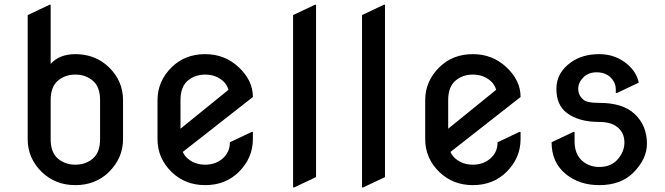

<svg xmlns="http://www.w3.org/2000/svg" viewBox="-20 -777 2828 816"><path d="M97.7 -185.5V-712.9L190.4 -756.8H195.3V-505.4Q232.4 -546.9 300.3 -546.9Q384.8 -546.9 442.4 -491.7Q502.9 -433.1 502.9 -351.6V-185.5Q502.9 -105 442.4 -45.4Q385.7 9.8 300.3 9.8Q215.8 9.8 158.2 -45.4Q97.7 -104 97.7 -185.5ZM195.3 -185.5Q195.3 -129.4 225.8 -103.3Q256.3 -77.1 300.3 -77.1Q344.2 -77.1 374.8 -103.3Q405.3 -129.4 405.3 -185.5V-351.6Q405.3 -407.7 374.8 -433.8Q344.2 -460 300.3 -460Q256.3 -460 225.8 -433.8Q195.3 -407.7 195.3 -351.6Z M1054.7 -216.3V-185.5Q1054.7 -105 994.1 -45.4Q937.5 9.8 852.1 9.8Q767.6 9.8 710 -45.4Q649.4 -104 649.4 -185.5V-351.6Q649.4 -432.1 710 -491.7Q766.6 -546.9 852.1 -546.9Q935.1 -546.9 994.1 -491.7Q1054.7 -435.1 1054.7 -365.7V-364.7L756.8 -131.3Q764.2 -114.7 777.3 -103.5Q808.1 -77.1 852.1 -77.1Q896 -77.1 926.5 -103.5Q957 -129.9 957 -172.4L1049.8 -216.3ZM747.1 -230 951.2 -395.5Q943.4 -419.4 926.8 -433.6Q896 -460 852.1 -460Q808.1 -460 777.6 -433.8Q747.1 -407.7 747.1 -351.6Z M1225.6 19.5V-712.9L1318.4 -756.8H1323.2V-24.4L1230.5 19.5Z M1518.6 19.5V-712.9L1611.3 -756.8H1616.2V-24.4L1523.4 19.5Z M2192.4 -216.3V-185.5Q2192.4 -105 2131.8 -45.4Q2075.2 9.8 1989.7 9.8Q1905.3 9.8 1847.7 -45.4Q1787.1 -104 1787.1 -185.5V-351.6Q1787.1 -432.1 1847.7 -491.7Q1904.3 -546.9 1989.7 -546.9Q2072.8 -546.9 2131.8 -491.7Q2192.4 -435.1 2192.4 -365.7V-364.7L1894.5 -131.3Q1901.9 -114.7 1915 -103.5Q1945.8 -77.1 1989.7 -77.1Q2033.7 -77.1 2064.2 -103.5Q2094.7 -129.9 2094.7 -172.4L2187.5 -216.3ZM1884.8 -230 2088.9 -395.5Q2081.1 -419.4 2064.5 -433.6Q2033.7 -460 1989.7 -460Q1945.8 -460 1915.3 -433.8Q1884.8 -407.7 1884.8 -351.6Z M2324.2 -172.4 2417 -216.3H2421.9V-177.2Q2421.9 -122.6 2453.6 -94.2Q2483.9 -67.4 2526.9 -67.4Q2576.7 -67.4 2604.5 -99.1Q2633.8 -132.3 2633.8 -171.4Q2633.8 -213.4 2602.5 -237.8Q2575.7 -258.8 2526.4 -258.8Q2439.5 -258.8 2389.2 -296.9Q2344.7 -330.1 2344.7 -399.9Q2344.7 -467.8 2406.7 -512.2Q2455.1 -546.9 2526.9 -546.9Q2595.7 -546.9 2646.5 -503.9Q2685.5 -470.2 2694.8 -425.8L2602.1 -381.8H2597.2V-396Q2597.2 -421.4 2582.5 -439.5Q2559.1 -469.7 2515.6 -469.7Q2481 -469.7 2459.2 -448Q2437.5 -426.3 2437.5 -399.9Q2437.5 -368.7 2463.9 -350.1Q2478.5 -339.8 2526.4 -339.8Q2625.5 -339.8 2675.3 -294.4Q2729.5 -245.1 2729.5 -166Q2729.5 -102.5 2673.3 -44.9Q2620.1 9.8 2526.9 9.8Q2442.4 9.8 2384.8 -37.1Q2324.2 -86.4 2324.2 -172.4Z"/></svg>

Font: Nova Round
Style: Book
Weight: 400
Version: Version 2.000